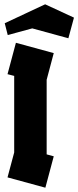

<svg xmlns="http://www.w3.org/2000/svg" viewBox="-20 -873 364 893"><path d="M191 0 15 -48 46 -164V-520L15 -528L54 -674L230 -626L197 -502V-155L230 -146ZM16 -710 2 -765 190 -853 324 -791 298 -695 130 -741Z"/></svg>

Font: Blaka
Style: Regular
Weight: 400
Designer: Mohamed Gaber
Foundry: Kief Type Foundry
Version: Version 1.003; ttfautohint (v1.8.4.7-5d5b)